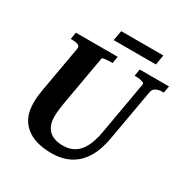

<svg xmlns="http://www.w3.org/2000/svg" viewBox="-194 -1016 1144 1185"><g transform="rotate(30 378.5 -424.0)"><path d="M247 -293Q244 -274 241.5 -256.5Q239 -239 238 -224.5Q237 -210 237 -196Q237 -163 246 -139Q255 -115 272 -98.5Q289 -82 314 -74Q339 -66 370 -66Q418 -66 452 -86.5Q486 -107 508.5 -150Q531 -193 543 -259L610 -640Q611 -647 602.5 -651.5Q594 -656 580.5 -658.5Q567 -661 551 -661H540L548 -710H757L748 -661H738Q712 -661 693 -651.5Q674 -642 670 -616L605 -248Q589 -160 552.5 -103Q516 -46 461 -18Q406 10 333 10Q276 10 230 -3Q184 -16 151 -43Q118 -70 100.5 -110Q83 -150 83 -205Q83 -221 84 -237.5Q85 -254 88 -272Q91 -290 94 -311L150 -628Q153 -648 136 -654.5Q119 -661 93 -661H85L93 -710H391L383 -661H374Q361 -661 346 -660Q331 -659 321 -657Q311 -655 310 -651ZM331 -858H631L619 -787H318Z"/></g></svg>

Font: Roboto Serif 72pt SemiCondensed SemiBold
Style: Italic
Weight: 600
Width: 4
Italic angle: -10°
Designer: Greg Gazdowicz
Foundry: Commercial Type
Version: Version 1.008